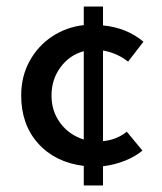

<svg xmlns="http://www.w3.org/2000/svg" viewBox="-20 -501 496 589"><path d="M417 -39Q394 -20 362 -7.5Q330 5 296 9V68H237V8Q149 -3 97 -61Q45 -119 45 -208Q45 -267 71 -314Q97 -361 140.5 -389.5Q184 -418 237 -424V-481H296V-423Q369 -416 420 -373L373 -312Q338 -339 296 -346V-68Q338 -72 369 -97ZM237 -73V-344Q193 -332 165.5 -294.5Q138 -257 138 -208Q138 -160 165 -123.5Q192 -87 237 -73Z"/></svg>

Font: Josefin Sans
Style: Regular
Weight: 400
Designer: Santiago Orozco
Foundry: Typemade
Version: Version 2.000